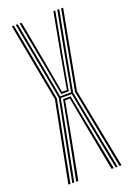

<svg xmlns="http://www.w3.org/2000/svg" viewBox="-153 -857 629 914"><g transform="rotate(-20 162.0 -400.0)"><path d="M47.5 0 100.2 -269.8 126.2 -404 96 -566.5 52.2 -800H62L104 -575.5L134.8 -408.2H190L220.5 -575.5L262.5 -800H272.5L228.5 -566.5L198.5 -404L224.2 -269.8L277.2 0H267.2L216.2 -261.5L190.2 -399.8H134.5L108.2 -261.5L57.5 0ZM67.2 0 116.8 -252 143.2 -391H181.2L208 -252L257.5 0H246.5L200 -244L174.5 -382.5H150.2L124.8 -244L78 0ZM27.5 0 106.5 -404 32.5 -800H42.5L116.5 -404L38 0ZM286.8 0 208.2 -404 282 -800H292.2L218 -404L297 0ZM143.2 -416.8 113.2 -581.8 72 -800H82L121 -589L150 -425.5H174.8L203.8 -589L242.8 -800H252.5L211.2 -581.8L181.5 -416.8Z"/></g></svg>

Font: Big Shoulders Inline Text Thin ExtraLight
Style: Regular
Weight: 250
Version: Version 2.002